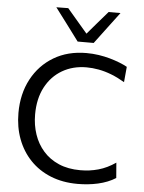

<svg xmlns="http://www.w3.org/2000/svg" viewBox="-63 -1018 811 1079"><g transform="rotate(5 342.5 -478.0)"><path d="M415.5 11Q331 11 263.2 -16.5Q195.5 -44 148 -93.8Q100.5 -143.5 75.2 -210.8Q50 -278 50 -357.5Q50 -465.5 94.5 -548.8Q139 -632 218 -679Q297 -726 402 -726Q437.5 -726 471 -721Q504.5 -716 534.5 -707.5Q564.5 -699 590 -689Q615.5 -679 634 -668.5L626 -581.5Q587 -604.5 550.2 -618.8Q513.5 -633 478.2 -639.5Q443 -646 409.5 -646Q332.5 -646 272.5 -611Q212.5 -576 178.2 -511.2Q144 -446.5 144 -357Q144 -297.5 161.8 -245Q179.5 -192.5 214.8 -152.5Q250 -112.5 302.2 -89.8Q354.5 -67 424 -67Q449.5 -67 475 -70.2Q500.5 -73.5 525.5 -80.5Q550.5 -87.5 574.8 -99.2Q599 -111 622.5 -127L629.5 -41Q608.5 -27.5 583.2 -17.5Q558 -7.5 530.2 -1.2Q502.5 5 473.5 8Q444.5 11 415.5 11ZM346.5 -786Q312.5 -832 278.5 -877.2Q244.5 -922.5 210.5 -967.5L277.5 -968.5Q309 -931.5 340.2 -895Q371.5 -858.5 404 -820.5H380Q412 -858 443 -894.2Q474 -930.5 505.5 -966.5H572.5Q539 -922 505.2 -877Q471.5 -832 437 -786Z"/></g></svg>

Font: Commissioner Thin
Style: Regular
Weight: 400
Version: Version 1.000